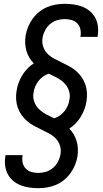

<svg xmlns="http://www.w3.org/2000/svg" viewBox="-20 -843 540 1006"><path d="M181 143Q157 143 133 139.5Q109 136 87.5 127.5Q66 119 48.5 104Q31 89 20.5 69Q10 49 7 25Q4 1 8 -24Q8 -25 8 -26.5Q8 -28 9 -30H99Q99 -29 98.5 -28Q98 -27 98 -27Q95 -8 99 10Q103 28 115 40.5Q127 53 144.5 58Q162 63 181 63Q201 63 221 57Q241 51 257.5 37Q274 23 284 3.5Q294 -16 297 -35Q301 -59 294 -80.5Q287 -102 272 -117.5Q257 -133 237.5 -143.5Q218 -154 198 -163.5Q178 -173 158.5 -183.5Q139 -194 122.5 -208Q106 -222 93.5 -239.5Q81 -257 73.5 -278Q66 -299 64.5 -322Q63 -345 67 -368Q70 -389 77.5 -409Q85 -429 96 -447.5Q107 -466 122.5 -482.5Q138 -499 157 -511Q143 -525 133.5 -541.5Q124 -558 118.5 -576.5Q113 -595 112 -615Q111 -635 114 -656Q118 -679 127 -701.5Q136 -724 150.5 -744Q165 -764 184.5 -780Q204 -796 226.5 -805.5Q249 -815 272.5 -819Q296 -823 319 -823Q343 -823 367 -819.5Q391 -816 412.5 -807.5Q434 -799 451.5 -784Q469 -769 479.5 -749Q490 -729 493 -705Q496 -681 492 -656Q492 -655 492 -653.5Q492 -652 491 -650H401Q401 -651 401.5 -652Q402 -653 402 -653Q405 -672 401 -690Q397 -708 385 -720.5Q373 -733 355.5 -738Q338 -743 319 -743Q299 -743 279 -737Q259 -731 242.5 -717Q226 -703 216 -683.5Q206 -664 203 -645Q199 -621 206 -599.5Q213 -578 228 -562.5Q243 -547 262.5 -536.5Q282 -526 302 -516.5Q322 -507 341.5 -496.5Q361 -486 377.5 -472Q394 -458 406.5 -440.5Q419 -423 426.5 -402Q434 -381 435.5 -358Q437 -335 433 -312Q430 -291 422.5 -271Q415 -251 404 -232.5Q393 -214 377.5 -197.5Q362 -181 343 -169Q357 -155 366.5 -138.5Q376 -122 381.5 -103.5Q387 -85 388 -65Q389 -45 386 -24Q382 -1 373 21.5Q364 44 349.5 64Q335 84 315.5 100Q296 116 273.5 125.5Q251 135 227.5 139Q204 143 181 143ZM264 -223Q280 -228 294 -238Q308 -248 318.5 -261.5Q329 -275 335.5 -290.5Q342 -306 344 -322Q349 -347 340.5 -370Q332 -393 315.5 -409Q299 -425 278 -436Q257 -447 236 -457Q220 -452 206 -442Q192 -432 181.5 -418.5Q171 -405 164.5 -389.5Q158 -374 156 -358Q151 -333 159.5 -310Q168 -287 184.5 -271Q201 -255 222 -244Q243 -233 264 -223Z"/></svg>

Font: Iosevka SS04 Medium
Style: Italic
Weight: 500
Italic angle: -9°
Monospace: yes
Designer: Belleve Invis
Foundry: Belleve Invis
Version: Version 19.0.0; ttfautohint (v1.8.4)